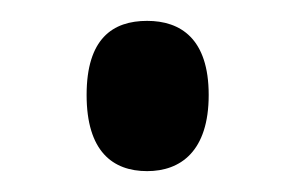

<svg xmlns="http://www.w3.org/2000/svg" viewBox="-20 -447 284 184"><path d="M121 -283C153 -283 180 -302 180 -356C180 -410 153 -427 121 -427C88 -427 63 -410 63 -356C63 -302 88 -283 121 -283Z"/></svg>

Font: Noto Serif Display ExtraCondensed
Style: Bold
Weight: 700
Width: 2
Designer: Monotype Design Team
Foundry: Monotype Imaging Inc.
Version: Version 2.009